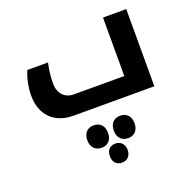

<svg xmlns="http://www.w3.org/2000/svg" viewBox="-147 -643 1160 1157"><g transform="rotate(-20 433.5 -64.5)"><path d="M264 0H782V-495H633V-120H308C252 -120 214 -162 214 -223C214 -267 219 -311 229 -354H97C78 -314 65 -252 65 -201C65 -76 141 0 264 0ZM358 240C398 240 424 213 424 168C424 124 399 96 358 96C315 96 291 124 291 168C291 212 317 240 358 240ZM528 240C568 240 594 213 594 168C594 123 568 96 528 96C485 96 461 124 461 168C461 213 487 240 528 240ZM443 366C478 366 500 341 500 305C500 269 478 244 443 244C411 244 386 262 386 305C386 346 411 366 443 366Z"/></g></svg>

Font: Noto Kufi Arabic
Style: Bold
Weight: 700
Designer: Monotype Design Team, David Williams, Khaled Hosny
Foundry: Google LLC
Version: Version 2.109